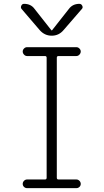

<svg xmlns="http://www.w3.org/2000/svg" viewBox="-20 -975 540 995"><path d="M185.5 -819.3 91.8 -928.7Q85.9 -935.5 90.3 -945.3Q94.7 -955.1 104.5 -955.1Q140.6 -955.1 159.2 -928.7L246.1 -818.4Q247.1 -817.4 248 -817.4L250 -818.4L336.9 -928.7Q356.4 -955.1 391.6 -955.1Q401.4 -955.1 406.2 -945.3Q411.1 -935.5 404.3 -928.7L309.6 -819.3Q285.2 -790 248 -790Q210.9 -790 185.5 -819.3ZM283.2 -684.6Q274.4 -684.6 274.4 -675.8V-53.7Q274.4 -44.9 283.2 -44.9H376Q384.8 -44.9 391.6 -38.1Q398.4 -31.2 398.4 -22Q398.4 -12.7 391.6 -6.3Q384.8 0 376 0H120.1Q111.3 0 104.5 -6.3Q97.7 -12.7 97.7 -22Q97.7 -31.2 104.5 -38.1Q111.3 -44.9 120.1 -44.9H212.9Q221.7 -44.9 221.7 -53.7V-675.8Q221.7 -684.6 212.9 -684.6H120.1Q111.3 -684.6 104.5 -691.9Q97.7 -699.2 97.7 -708Q97.7 -716.8 104.5 -723.6Q111.3 -730.5 120.1 -730.5H376Q384.8 -730.5 391.6 -723.6Q398.4 -716.8 398.4 -708Q398.4 -699.2 391.6 -691.9Q384.8 -684.6 376 -684.6Z"/></svg>

Font: Rounded Mgen+ 1m light
Style: Regular
Weight: 200
Designer: [Source Han Sans]
Ryoko NISHIZUKA  (kana & ideographs); Paul D. Hunt (Latin, Greek & Cyrillic); Wenlong ZHANG  (bopomofo
Version: Version 1.059.20150602